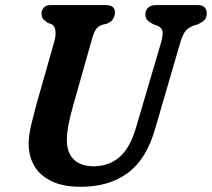

<svg xmlns="http://www.w3.org/2000/svg" viewBox="-20 -720 832 754"><path d="M515.5 -223.5 612.5 -553Q619.5 -578 618.5 -594Q617.5 -610 598.5 -619L582.5 -624.5Q564.5 -634 557.5 -642.5Q550.5 -651 551 -664.5Q551 -679.5 561.5 -689.8Q572 -700 592.5 -700H758Q775 -700 783.5 -691Q792 -682 792 -668.5Q792 -651 783 -641.5Q774 -632 755.5 -624L737.5 -618.5Q715.5 -609 705.2 -593.5Q695 -578 686.5 -548L589.5 -215Q556 -96 482.5 -41.2Q409 13.5 297.5 13.5Q226 13.5 180.2 -9.5Q134.5 -32.5 113.2 -71.2Q92 -110 92.5 -156.5Q93 -191 103 -232Q113 -273 122.5 -308L194 -559.5Q200 -582 197.5 -600.2Q195 -618.5 183.5 -624.5L168 -630Q153.5 -639.5 148.2 -647Q143 -654.5 143 -668Q143.5 -681 152.5 -690.5Q161.5 -700 178 -700H396Q432 -700 431.5 -670Q431 -657 423.8 -645.2Q416.5 -633.5 399.5 -627L379.5 -622Q363.5 -616 355.2 -602.2Q347 -588.5 340.5 -564L268 -308Q255.5 -264 249.2 -232Q243 -200 242.5 -174.5Q241.5 -121.5 269.2 -94.2Q297 -67 348 -67Q407 -67 449 -102.8Q491 -138.5 515.5 -223.5Z"/></svg>

Font: Fraunces 72pt S100 SemiBold
Style: Italic
Weight: 600
Italic angle: -16°
Version: Version 1.000; ttfautohint (v1.8.3)